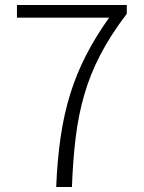

<svg xmlns="http://www.w3.org/2000/svg" viewBox="-20 -749 575 769"><path d="M205.1 0Q209.5 -108.9 222.9 -200.4Q236.3 -292 261.2 -372.3Q286.1 -452.6 324.5 -527.3Q362.8 -602.1 417 -678.2H47.9V-729H487.8V-693.8Q423.3 -609.4 382.1 -530Q340.8 -450.7 317.4 -369.1Q293.9 -287.6 283 -197.3Q272 -106.9 268.1 0Z"/></svg>

Font: Source Han Sans CN Light
Style: Regular
Weight: 300
Designer: Ryoko NISHIZUKA  (kana, bopomofo & ideographs); Paul D. Hunt (Latin, Greek & Cyrillic); Sandoll Communications , Soo-you
Foundry: Adobe
Version: Version 2.000;hotconv 1.0.107;makeotfexe 2.5.65593